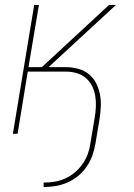

<svg xmlns="http://www.w3.org/2000/svg" viewBox="-20 -540 540 775"><path d="M156 215V197Q178 197 200 193.5Q222 190 243 180.5Q264 171 282 156Q300 141 313.5 121.5Q327 102 334.5 81Q342 60 345 38L362 -64Q366 -86 367 -108.5Q368 -131 364.5 -152.5Q361 -174 351.5 -193Q342 -212 326 -225.5Q310 -239 289 -245Q268 -251 246 -251H92L51 0H32L118 -520H137L95 -269H149L420 -520H448L176 -269H246Q271 -269 295 -262.5Q319 -256 337.5 -241.5Q356 -227 367 -206Q378 -185 383 -161Q388 -137 387 -111.5Q386 -86 382 -61L365 41Q361 65 352.5 88.5Q344 112 329.5 133Q315 154 295 170.5Q275 187 251.5 197Q228 207 204 211Q180 215 156 215Z"/></svg>

Font: Iosevka Curly Thin
Style: Italic
Weight: 100
Italic angle: -9°
Monospace: yes
Designer: Belleve Invis
Foundry: Belleve Invis
Version: Version 22.1.2; ttfautohint (v1.8.4)